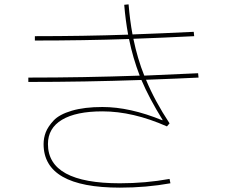

<svg xmlns="http://www.w3.org/2000/svg" viewBox="-20 -821 1040 881"><path d="M725 -269 726 -271Q664 -371 629 -454Q367 -445 110 -445V-465Q362 -465 621 -474Q590 -554 572 -642Q363 -635 140 -635V-655Q362 -655 568 -662Q556 -727 550 -799L570 -801Q576 -728 588 -663Q727 -668 869 -675L871 -655Q732 -648 592 -643Q611 -551 642 -474Q725 -477 889 -485L891 -465Q812 -461 650 -455Q690 -358 758 -255L746 -241Q590 -310 450 -310Q329 -310 264.5 -271.5Q200 -233 200 -160Q200 20 530 20Q648 20 758 0L762 20Q651 40 530 40Q180 40 180 -160Q180 -188 190 -214Q200 -240 226 -268Q252 -296 309.5 -313Q367 -330 450 -330Q576 -330 725 -269Z"/></svg>

Font: M PLUS 1p Thin
Style: Regular
Weight: 250
Version: Version 1.062